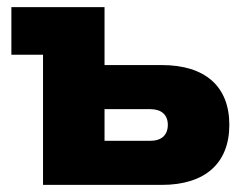

<svg xmlns="http://www.w3.org/2000/svg" viewBox="-20 -520 690 540"><path d="M101 0H435C557 0 625 -61 625 -169C625 -277 557 -337 435 -337H274V-500H12V-366H101ZM274 -124V-213H403C434 -213 452 -197 452 -169C452 -140 434 -124 403 -124Z"/></svg>

Font: LT Wave Black
Style: Regular
Weight: 900
Designer: Daniel Lyons
Version: Version 2.5 (Glyphs App)